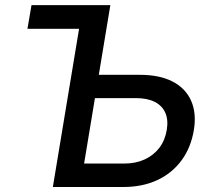

<svg xmlns="http://www.w3.org/2000/svg" viewBox="-20 -748 836 768"><path d="M89.8 -632.8 106 -727.5H343.3L327.6 -632.8ZM341.8 -448.7H539.6Q618.2 -448.7 670.2 -421.9Q722.2 -395 744.4 -345.2Q766.6 -295.4 755.4 -227.5Q743.7 -157.7 706.3 -106.7Q668.9 -55.7 609.6 -27.8Q550.3 0 473.1 0H191.4L312 -727.5H421.4L316.4 -93.8H477.1Q522.5 -93.8 558.3 -110.1Q594.2 -126.5 617.2 -156.5Q640.1 -186.5 647 -228Q653.8 -267.6 641.6 -296.1Q629.4 -324.7 599.6 -340.1Q569.8 -355.5 524.4 -355.5H326.7Z"/></svg>

Font: Inter 28pt Medium
Style: Italic
Weight: 500
Italic angle: -9.3988°
Designer: Rasmus Andersson
Foundry: rsms
Version: Version 4.001;git-66647c0bb